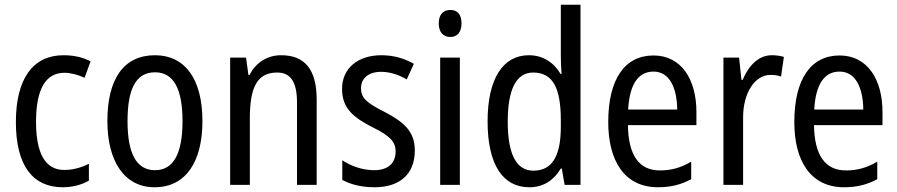

<svg xmlns="http://www.w3.org/2000/svg" viewBox="-20 -780 3786 810"><path d="M245 10C284 10 325 0 355 -18V-89C323 -73 288 -63 251 -63C172 -63 132 -131 132 -266C132 -403 172 -473 252 -473C279 -473 310 -464 337 -452L362 -521C333 -537 294 -547 248 -547C119 -547 47 -448 47 -265C47 -80 119 10 245 10Z M834 -269C834 -450 758 -547 634 -547C501 -547 433 -446 433 -269C433 -98 506 10 632 10C765 10 834 -99 834 -269ZM518 -269C518 -404 553 -475 634 -475C713 -475 750 -404 750 -269C750 -134 713 -62 634 -62C554 -62 518 -135 518 -269Z M1166 -547C1110 -547 1060 -518 1033 -464H1028L1018 -537H951V0H1034V-279C1034 -413 1065 -474 1150 -474C1208 -474 1233 -431 1233 -347V0H1316V-360C1316 -488 1265 -547 1166 -547Z M1730 -145C1730 -228 1681 -266 1604 -307C1529 -345 1503 -365 1503 -408C1503 -450 1535 -477 1588 -477C1626 -477 1663 -464 1696 -445L1726 -511C1685 -534 1640 -547 1589 -547C1490 -547 1423 -492 1423 -405C1423 -321 1474 -283 1552 -243C1625 -207 1649 -182 1649 -141C1649 -92 1618 -62 1558 -62C1508 -62 1457 -81 1424 -104V-21C1457 -3 1502 10 1560 10C1666 10 1730 -45 1730 -145Z M1880 -738C1850 -738 1831 -719 1831 -681C1831 -644 1850 -624 1880 -624C1909 -624 1927 -644 1927 -681C1927 -719 1910 -738 1880 -738ZM1920 -537H1837V0H1920Z M2213 10C2274 10 2316 -20 2346 -69H2350L2362 0H2429V-760H2346V-543C2346 -523 2347 -494 2349 -468H2345C2316 -517 2270 -547 2211 -547C2102 -547 2037 -448 2037 -268C2037 -86 2101 10 2213 10ZM2230 -60C2157 -60 2122 -132 2122 -267C2122 -399 2156 -474 2229 -474C2313 -474 2346 -408 2346 -272V-246C2346 -122 2310 -60 2230 -60Z M2737 -546C2615 -546 2546 -445 2546 -265C2546 -102 2614 10 2756 10C2810 10 2853 -1 2896 -24V-98C2852 -72 2811 -61 2764 -61C2676 -61 2631 -125 2629 -252H2918V-308C2918 -444 2855 -546 2737 -546ZM2737 -478C2806 -478 2836 -407 2837 -318H2630C2636 -425 2673 -478 2737 -478Z M3236 -547C3180 -547 3139 -504 3113 -443H3108L3098 -537H3032V0H3115V-282C3114 -388 3165 -464 3230 -464C3246 -464 3262 -462 3275 -457L3287 -540C3270 -545 3252 -547 3236 -547Z M3522 -546C3400 -546 3331 -445 3331 -265C3331 -102 3399 10 3541 10C3595 10 3638 -1 3681 -24V-98C3637 -72 3596 -61 3549 -61C3461 -61 3416 -125 3414 -252H3703V-308C3703 -444 3640 -546 3522 -546ZM3522 -478C3591 -478 3621 -407 3622 -318H3415C3421 -425 3458 -478 3522 -478Z"/></svg>

Font: Noto Sans Gurmukhi UI Condensed
Style: Regular
Weight: 400
Width: 3
Designer: Jelle Bosma - Monotype Design Team
Foundry: Monotype Imaging Inc.
Version: Version 2.004